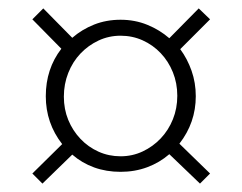

<svg xmlns="http://www.w3.org/2000/svg" viewBox="-20 -565 575 457"><path d="M152 -475Q175 -495 204 -506.5Q233 -518 267 -518Q301 -518 330.5 -506Q360 -494 383 -474L453 -545L480 -519L409 -448Q426 -425 436 -396.5Q446 -368 446 -336Q446 -273 407 -223L480 -152L456 -128L383 -198Q360 -178 330.5 -167Q301 -156 267 -156Q233 -156 204 -166.5Q175 -177 152 -197L81 -128L57 -152L128 -222Q89 -272 89 -336Q89 -401 126 -449L57 -519L83 -545ZM132 -335Q132 -305 142.5 -279.5Q153 -254 171.5 -234.5Q190 -215 214.5 -204Q239 -193 267 -193Q295 -193 319.5 -204.5Q344 -216 362.5 -235.5Q381 -255 391.5 -281Q402 -307 402 -337Q402 -367 391.5 -393Q381 -419 362.5 -438.5Q344 -458 319.5 -469Q295 -480 267 -480Q239 -480 214.5 -468.5Q190 -457 171.5 -437.5Q153 -418 142.5 -391.5Q132 -365 132 -335Z"/></svg>

Font: Oxford Sans
Style: Regular
Weight: 300
Designer: Matt McInerney, Pablo Impallari, Rodrigo Fuenzalida
Foundry: Matt McInerney, Pablo Impallari, Rodrigo Fuenzalida
Version: Version 3.000g; ttfautohint (v1.5) -l 8 -r 28 -G 28 -x 14 -D